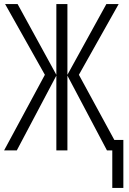

<svg xmlns="http://www.w3.org/2000/svg" viewBox="-22 -734 631 937"><path d="M557 -714H497L307 -369V-714H253V-369L64 -714H3L197 -369L-2 0H60L253 -365V0H307V-365L500 0H526V183H580V-51H536L363 -369Z"/></svg>

Font: Noto Sans UI Condensed Light
Style: Regular
Weight: 300
Width: 3
Designer: Monotype Design Team
Foundry: Monotype Imaging Inc.
Version: Version 1.901